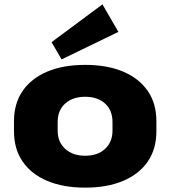

<svg xmlns="http://www.w3.org/2000/svg" viewBox="-20 -848 779 879"><path d="M370 11Q269 11 196 -20Q123 -51 83.5 -108.5Q44 -166 44 -247V-293Q44 -374 83.5 -431.5Q123 -489 196 -520Q269 -551 370 -551Q471 -551 544 -520Q617 -489 656.5 -431.5Q696 -374 696 -293V-247Q696 -166 656.5 -108.5Q617 -51 544 -20Q471 11 370 11ZM370 -135Q427 -135 461 -166.5Q495 -198 495 -250V-290Q495 -343 461 -374Q427 -405 370 -405Q313 -405 278.5 -374Q244 -343 244 -290V-250Q244 -198 278.5 -166.5Q313 -135 370 -135ZM522 -702 262 -576 216 -655 449 -828Z"/></svg>

Font: Pathway Extreme 28pt ExtraBold
Style: Regular
Weight: 800
Designer: Eduardo Rodriguez Tunni
Foundry: Eduardo Rodriguez Tunni
Version: Version 1.001;gftools[0.9.26]